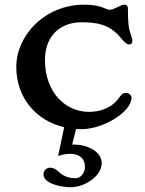

<svg xmlns="http://www.w3.org/2000/svg" viewBox="-20 -534 613 811"><path d="M251 3.4 225.6 125C237.3 120.6 257.8 115.7 274.9 115.7C316.4 115.7 338.9 136.2 338.9 170.9C338.9 192.4 323.7 218.8 299.3 218.8C278.8 218.8 252 213.9 231 194.3C215.8 179.7 205.1 174.3 191.4 174.3C173.8 174.3 163.6 189.5 163.6 202.1C163.6 242.7 241.2 256.8 276.9 256.8C343.8 256.8 409.7 206.1 409.7 155.3C409.7 108.4 353.5 76.7 292.5 76.7H284.7L301.3 10.7C308.6 11.2 316.4 11.7 324.2 11.7C415 11.7 535.6 -60.5 535.6 -121.6C535.6 -129.9 524.9 -143.1 509.8 -141.6C499 -140.6 493.7 -136.2 483.4 -121.6C452.1 -77.1 402.3 -61.5 355.5 -61.5C256.8 -61.5 169.9 -143.6 169.9 -280.3C169.9 -389.2 241.7 -439.9 323.2 -439.9C385.7 -439.9 442.9 -432.6 490.2 -374C507.3 -352.5 517.6 -346.2 524.9 -346.2C533.2 -346.2 539.1 -351.1 539.1 -360.8C539.1 -366.2 537.6 -373.5 534.2 -382.8C521.5 -418 520.5 -443.4 520.5 -495.1C520.5 -509.8 515.1 -514.2 504.4 -514.2C490.2 -514.2 461.4 -492.7 443.4 -492.7C427.2 -492.7 408.7 -514.2 335 -514.2C168.9 -514.2 48.8 -383.8 48.8 -251.5C48.8 -121.6 131.8 -24.4 251 3.4Z"/></svg>

Font: Stoke
Style: Regular
Weight: 400
Designer: Nicole Fally
Foundry: Nicole Fally
Version: Version 1.002